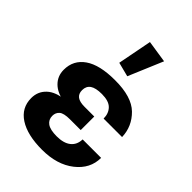

<svg xmlns="http://www.w3.org/2000/svg" viewBox="-237 -915 1037 1037"><g transform="rotate(45 281.0 -397.0)"><path d="M280.8 14.6Q395 14.6 466.3 -41.3Q537.6 -97.2 537.6 -180.2H396.5Q395.5 -138.2 366.9 -115.5Q338.4 -92.8 285.6 -92.8Q235.4 -92.8 212.9 -109.1Q190.4 -125.5 190.4 -154.3Q190.4 -178.7 207.3 -193.6Q224.1 -208.5 271.5 -208.5H353.5V-312H278.8Q241.7 -312 223.9 -325.4Q206.1 -338.9 206.1 -366.2Q206.1 -397 228 -412.1Q250 -427.2 296.4 -427.2Q350.1 -427.2 373.5 -403.1Q397 -378.9 397 -339.8H538.1Q535.6 -418.9 478.5 -474.9Q421.4 -530.8 293.9 -530.3Q177.2 -530.3 117.7 -489Q58.1 -447.8 58.1 -374Q58.1 -326.2 90.6 -293.9Q123 -261.7 180.2 -253.4V-264.2Q112.8 -258.8 77.4 -225.6Q42 -192.4 42 -142.1Q42 -67.4 105.2 -26.4Q168.5 14.6 280.8 14.6ZM325.7 -591.8 409.2 -789.6 281.7 -809.1 243.7 -612.8Z"/></g></svg>

Font: Roboto Flex
Style: wght 700 wdth 100 opsz 14.0 GRAD 0.00 slnt 0.00 XTRA 468 XOPQ 96 YOPQ 79 YTLC 514 YTUC 712 YTAS 750 YTDE -203.00 YTFI 738
Weight: 700
Designer: Berlow after Robertson
Foundry: Google
Version: Version 3.100